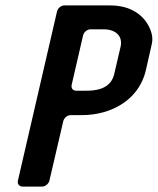

<svg xmlns="http://www.w3.org/2000/svg" viewBox="-20 -687 581 707"><path d="M63 0H135C147 0 159 -10 162 -22L213 -241C216 -253 228 -263 240 -263H279C310 -263 337 -267 362 -274C446 -298 500 -355 517 -428L539 -525C543 -542 541 -559 534 -577C513 -630 463 -667 386 -667H217C205 -667 193 -657 190 -645L46 -22C43 -10 51 0 63 0ZM299 -353H260C248 -353 241 -363 244 -375L286 -557C289 -569 301 -579 313 -579H362C406 -579 433 -554 424 -515L401 -416C392 -376 362 -353 299 -353Z"/></svg>

Font: DIN Rundschrift
Style: BreitKursiv
Weight: 400
Width: 7
Version: Version 1.027